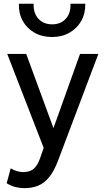

<svg xmlns="http://www.w3.org/2000/svg" viewBox="-20 -777 556 1022"><path d="M110.5 224.5Q86.5 224.5 63 218.8Q39.5 213 15.5 198.5L37 119Q52.5 129 70.5 134Q88.5 139 102.5 139Q139.5 139 160 121Q180.5 103 193 66L212.5 10L18.5 -490H119.5L264.5 -95L406 -490H503.5L289 78Q267 136 240.2 167.8Q213.5 199.5 181.5 212Q149.5 224.5 110.5 224.5ZM257.5 -580Q204 -580 163.5 -603Q123 -626 101 -665.8Q79 -705.5 80.5 -757H159Q157 -708 184 -677.8Q211 -647.5 257.5 -647.5Q304 -647.5 330.8 -677.8Q357.5 -708 355 -757H434Q435 -706 412.8 -666Q390.5 -626 350 -603Q309.5 -580 257.5 -580Z"/></svg>

Font: Geologica Roman Light
Style: Regular
Weight: 300
Designer: Sindre Bremnes, Frode Helland
Foundry: Monokrom Skriftforlag AS
Version: Version 1.010;gftools[0.9.28]